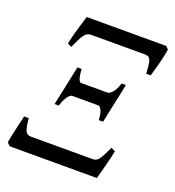

<svg xmlns="http://www.w3.org/2000/svg" viewBox="-116 -707 729 799"><g transform="rotate(20 248.5 -307.5)"><path d="M345.7 -229H326.7Q325.7 -245.6 323.2 -256.6Q320.8 -267.6 317.1 -274.2Q313.5 -280.8 309.8 -283.4Q306.2 -286.1 303.2 -286.1H188Q185.1 -286.1 180.9 -283.7Q176.8 -281.2 171.6 -275.1Q166.5 -269 160.6 -257.8Q154.8 -246.6 149.4 -229H130.9L168 -404.8H187Q187.5 -388.2 189.5 -377.4Q191.4 -366.7 193.8 -360.4Q196.3 -354 199.5 -351.6Q202.6 -349.1 205.6 -349.1H320.8Q323.7 -349.1 328.9 -351.3Q334 -353.5 339.8 -359.4Q345.7 -365.2 352.1 -376.2Q358.4 -387.2 363.8 -404.8H382.8ZM496.6 -603Q494.6 -590.3 491.5 -575.2Q488.3 -560.1 484.1 -543.7Q480 -527.3 475.3 -510.5Q470.7 -493.7 465.8 -478H446.3Q444.8 -498.5 443.4 -512.7Q441.9 -526.9 438.7 -535.6Q435.5 -544.4 429.7 -548.1Q423.8 -551.8 414.1 -551.8H175.8Q166.5 -551.8 159.4 -548.3Q152.3 -544.9 145.8 -536.1Q139.2 -527.3 131.8 -512.7Q124.5 -498 114.3 -476.1L97.2 -484.9Q99.6 -499 104 -516.4Q108.4 -533.7 113.5 -551.5Q118.7 -569.3 123.8 -585.9Q128.9 -602.5 132.8 -615.2H484.9L496.6 -603ZM356.4 -67.9Q365.2 -67.9 371.6 -70.3Q377.9 -72.8 384 -80.3Q390.1 -87.9 397.5 -101.8Q404.8 -115.7 416 -139.2L434.1 -129.9Q431.2 -115.7 427 -98.4Q422.9 -81.1 418.5 -63.5Q414.1 -45.9 409.7 -29.3Q405.3 -12.7 401.4 0H15.6L2.4 -13.2Q6.3 -37.1 13.9 -70.1Q21.5 -103 29.3 -137.2H49.8Q51.8 -116.7 54.2 -103.5Q56.6 -90.3 60.5 -82.3Q64.5 -74.2 70.8 -71Q77.1 -67.9 86.9 -67.9H356.4Z"/></g></svg>

Font: Gentium
Style: Italic
Weight: 400
Italic angle: -7°
Designer: J. Victor Gaultney
Version: Version 1.02; 2005; OFL release